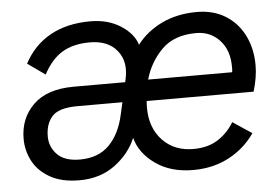

<svg xmlns="http://www.w3.org/2000/svg" viewBox="-43 -566 920 633"><g transform="rotate(-5 417.5 -249.5)"><path d="M196 10Q137 10 98.5 -12Q60 -34 42 -68.5Q24 -103 24 -142Q24 -210 69.5 -254.5Q115 -299 204 -299H374L376 -309Q389 -366 359 -403Q329 -440 269 -440Q214 -440 177.5 -418Q141 -396 115 -347L57 -388Q88 -447 143.5 -478Q199 -509 277 -509Q335 -509 377 -482Q419 -455 430 -418Q462 -460 513 -484.5Q564 -509 629 -509Q684 -509 724 -484Q764 -459 785.5 -415.5Q807 -372 807 -317Q807 -278 793 -231H439Q438 -220 438 -209Q438 -142 477 -101Q516 -60 579 -60Q627 -60 660 -81Q693 -102 714 -137L777 -95Q744 -47 691.5 -19Q639 9 572 9Q498 9 447.5 -27Q397 -63 384 -114Q363 -63 314 -26.5Q265 10 196 10ZM621 -440Q548 -440 507 -399Q466 -358 450 -301H728Q729 -306 729 -311Q729 -316 729 -320Q729 -374 698.5 -407Q668 -440 621 -440ZM203 -58Q264 -58 300 -94Q336 -130 350 -194L359 -234H210Q149 -234 126.5 -209.5Q104 -185 104 -143Q104 -108 128.5 -83Q153 -58 203 -58Z"/></g></svg>

Font: Prodigy Sans
Style: Italic
Weight: 400
Italic angle: -13°
Designer: Wei Huang
Foundry: Wei Huang
Version: Version 1.003; ttfautohint (v1.8.3)